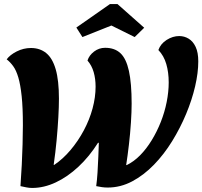

<svg xmlns="http://www.w3.org/2000/svg" viewBox="-20 -917 999 948"><path d="M139 11Q124 11 109.5 8Q95 5 81 2Q85 -51 87.5 -103Q90 -155 91.5 -205Q93 -255 93 -299Q93 -385 87 -442Q81 -499 70.5 -534.5Q60 -570 45 -590.5Q30 -611 13 -624Q29 -646 62.5 -663Q96 -680 133 -680Q177 -680 208 -655Q239 -630 255 -575Q271 -520 271 -430Q271 -390 268 -337Q265 -284 259.5 -224.5Q254 -165 245 -103H248Q291 -132 328.5 -176.5Q366 -221 394 -273.5Q422 -326 437 -381.5Q452 -437 452 -489Q452 -528 442.5 -561Q433 -594 412 -618Q420 -644 444.5 -662.5Q469 -681 499 -681Q546 -681 574.5 -654.5Q603 -628 616.5 -567Q630 -506 630 -405Q630 -366 626.5 -312Q623 -258 616.5 -202.5Q610 -147 603 -102H606Q641 -119 672 -150.5Q703 -182 729 -224.5Q755 -267 774 -315Q793 -363 803 -413.5Q813 -464 813 -510Q813 -560 801 -601Q789 -642 762 -670Q773 -701 803 -720Q833 -739 865 -739Q890 -739 911.5 -726Q933 -713 946 -685.5Q959 -658 959 -614Q959 -558 943.5 -491Q928 -424 899 -354.5Q870 -285 830 -220Q790 -155 740 -103.5Q690 -52 632.5 -21.5Q575 9 512 9Q497 9 483 7Q469 5 455 2Q459 -26 461.5 -65Q464 -104 465.5 -143.5Q467 -183 468 -212H464Q421 -144 367.5 -94Q314 -44 255.5 -16.5Q197 11 139 11ZM387 -734 357 -781 523 -897H560L692 -780L645 -734L530 -791Z"/></svg>

Font: Sansita Swashed Light
Style: Bold
Weight: 700
Version: Version 1.003